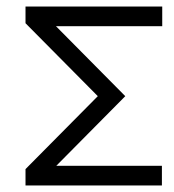

<svg xmlns="http://www.w3.org/2000/svg" viewBox="-20 -617 532 587"><path d="M476 -597V-537H151L363 -323L152 -110H475V-50H58V-100L279 -323L58 -546V-597Z"/></svg>

Font: IBM 3270 Semi-Condensed
Style: Condensed
Weight: 400
Monospace: yes
Version: Version 2.3.1